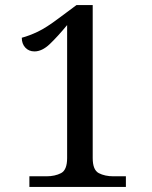

<svg xmlns="http://www.w3.org/2000/svg" viewBox="-20 -738 599 758"><path d="M96 0V-42H163Q197 -42 221 -54.5Q245 -67 245 -114V-639Q207 -593 176.5 -564Q146 -535 116 -535Q94 -535 80 -550Q66 -565 66 -589Q96 -597 129.5 -613Q163 -629 212 -666L282 -718H346V-114Q346 -67 370 -54.5Q394 -42 428 -42H477V0Z"/></svg>

Font: NotoSerif-Regular
Style: Regular
Weight: 400
Designer: Monotype Design Team
Foundry: Monotype Imaging Inc.
Version: Version 2.007; ttfautohint (v1.8) -l 8 -r 50 -G 200 -x 14 -D